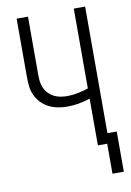

<svg xmlns="http://www.w3.org/2000/svg" viewBox="-97 -795 694 1016"><g transform="rotate(-10 250.0 -287.0)"><path d="M423 161V0H373V-251Q343 -241 312 -235.5Q281 -230 249 -230Q224 -230 198.5 -235Q173 -240 150.5 -251.5Q128 -263 110 -282Q92 -301 81.5 -324.5Q71 -348 68.5 -373.5Q66 -399 66 -425V-735H127V-425Q127 -406 129 -387.5Q131 -369 138.5 -352Q146 -335 159 -321.5Q172 -308 188.5 -299.5Q205 -291 223.5 -288Q242 -285 261 -285Q289 -285 317.5 -291Q346 -297 373 -306V-735H434V-55H484V161Z"/></g></svg>

Font: Iosevka SS18 Light
Style: Regular
Weight: 300
Monospace: yes
Designer: Belleve Invis
Foundry: Belleve Invis
Version: Version 25.1.1; ttfautohint (v1.8.4)